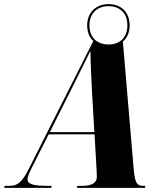

<svg xmlns="http://www.w3.org/2000/svg" viewBox="-58 -916 769 936"><path d="M-38 0H192L194 -10H172C104 -10 76 -19 76 -41C76 -55 84 -72 99 -102L179 -261H403L413 -85C413 -74 414 -62 414 -54C414 -21 383 -10 344 -10H319L317 0H648L651 -10H640C604 -10 599 -34 593 -100L541 -713C561 -730 574 -757 574 -792C574 -861 528 -896 471 -896C413 -896 367 -858 367 -792C367 -759 378 -733 397 -716L80 -88C48 -25 24 -10 -10 -10H-35ZM471 -699C421 -699 378 -728 378 -792C378 -854 419 -886 471 -886C522 -886 563 -856 563 -793C563 -729 522 -699 471 -699ZM284 -469C324 -551 361 -622 383 -668C383 -620 387 -538 390 -479L402 -272H185Z"/></svg>

Font: Noto Serif Display Condensed Black
Style: Italic
Weight: 900
Width: 3
Italic angle: -12°
Designer: Monotype Design Team
Foundry: Monotype Imaging Inc.
Version: Version 2.009